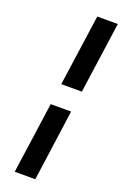

<svg xmlns="http://www.w3.org/2000/svg" viewBox="-188 -842 710 1114"><g transform="rotate(20 166.5 -285.0)"><path d="M64 220H191L252 -220H126ZM144 -350H271L333 -790H206Z"/></g></svg>

Font: Unageo
Style: Bold-Italic
Weight: 700
Designer: Richard Sepsi
Foundry: Richard Sepsi
Version: Version 2.000